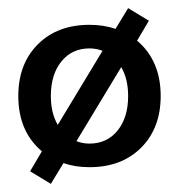

<svg xmlns="http://www.w3.org/2000/svg" viewBox="-20 -406 440 472"><path d="M25 -170Q25 -249 73 -297Q121 -345 200 -345Q235 -345 264 -335L295 -386L346 -355L317 -306Q375 -257 375 -170Q375 -91 327 -43Q279 5 200 5Q165 5 136 -5L105 46L54 15L83 -34Q25 -83 25 -170ZM168 -59Q183 -53 200 -53Q243 -53 269 -85Q295 -117 295 -170Q295 -212 278 -241ZM122 -99 232 -281Q217 -287 200 -287Q157 -287 131 -255Q105 -223 105 -170Q105 -128 122 -99Z"/></svg>

Font: Glametrix
Style: Bold
Weight: 700
Designer: gluk
Foundry: gluk
Version: Version 0.40